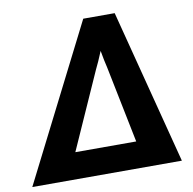

<svg xmlns="http://www.w3.org/2000/svg" viewBox="-130 -809 894 890"><g transform="rotate(-10 317.0 -364.0)"><path d="M655 0H-49L319 -727.5H467ZM175.5 -124.5H462L389 -485.5Q385 -501.5 380.8 -522Q376.5 -542.5 372.5 -566.5Q362.5 -542 353.2 -521.2Q344 -500.5 336 -484.5Z"/></g></svg>

Font: Lato Black
Style: Italic
Weight: 900
Italic angle: -7°
Designer: Lukasz Dziedzic
Foundry: tyPoland Lukasz Dziedzic
Version: Version 2.007; 2014-02-27